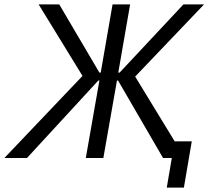

<svg xmlns="http://www.w3.org/2000/svg" viewBox="-54 -720 950 875"><path d="M-34 0H69L394 -353H399L337 0H417L479 -353H484L689 0H729L706 135H784L820 -76H742L562 -371L876 -700H782L491 -389H485L539 -700H459L405 -389H399L216 -700H122L322 -374Z"/></svg>

Font: Fixel Display
Style: Italic
Weight: 400
Italic angle: -10°
Designer: AlfaBravo + MacPaw
Foundry: Kyrylo Tkachov, Marchela Mozhyna, Serhii Makarenko, Maria Weinstein, Zakhar Kryvoshyya
Version: Version 1.210;Glyphs 3.2 (3217)